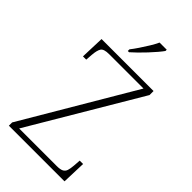

<svg xmlns="http://www.w3.org/2000/svg" viewBox="-282 -1006 1081 1081"><g transform="rotate(45 259.0 -465.5)"><path d="M30 0V-26L418 -684H144Q103 -684 92 -667.5Q81 -651 78 -612L75 -571H49L54 -714H468V-682L82 -30H382Q409 -30 422.5 -37Q436 -44 441 -59.5Q446 -75 448 -101L451 -143H478L473 0ZM206 -784Q221 -803 238.5 -829Q256 -855 272.5 -882Q289 -909 299 -931H356V-921Q347 -908 330 -888Q313 -868 292.5 -846Q272 -824 252 -804.5Q232 -785 216 -771H206Z"/></g></svg>

Font: Noto Serif Hentaigana ExtraLight
Style: Regular
Weight: 200
Designer: Kazuhiro Yamada
Foundry: nipponia
Version: Version 1.000